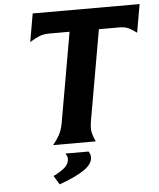

<svg xmlns="http://www.w3.org/2000/svg" viewBox="-60 -751 836 1011"><g transform="rotate(-5 358.0 -245.5)"><path d="M198 0Q219 -26 232 -49.5Q245 -73 252 -108L336 -587H230Q198 -587 175 -577.5Q152 -568 125 -551L151 -700H716L690 -551Q668 -568 648.5 -577.5Q629 -587 597 -587H491L407 -108Q404 -90 403.5 -76Q403 -62 405.5 -50Q408 -38 412.5 -26Q417 -14 423 0ZM186 162Q217 148 240.5 129.5Q264 111 268 88Q270 80 268 70Q266 60 258 50H381Q394 71 390 90Q385 122 340 151Q295 180 214 209Z"/></g></svg>

Font: LT Museum
Style: Bold Italic
Weight: 700
Designer: Daniel Lyons
Foundry: LyonsType
Version: Version 1.011